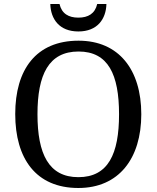

<svg xmlns="http://www.w3.org/2000/svg" viewBox="-20 -928 782 958"><path d="M371 -771C466 -771 509 -833 511 -908H465C454 -860 420 -840 371 -840C322 -840 288 -860 277 -908H231C233 -833 276 -771 371 -771ZM371 10C573 10 685 -137 685 -358C685 -580 573 -725 372 -725C159 -725 56 -580 56 -359C56 -137 159 10 371 10ZM371 -44C223 -44 167 -160 167 -358C167 -556 223 -671 372 -671C520 -671 574 -556 574 -358C574 -160 520 -44 371 -44Z"/></svg>

Font: Noto Serif
Style: Regular
Weight: 400
Designer: Monotype Design Team
Foundry: Monotype Imaging Inc.
Version: Version 2.015